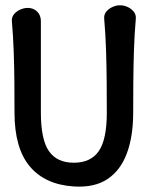

<svg xmlns="http://www.w3.org/2000/svg" viewBox="-20 -697 585 728"><path d="M85 -667Q107 -667 121 -653Q135 -639 135 -617Q135 -559 135 -501Q135 -443 135 -385.5Q135 -328 135 -270Q135 -168 165.5 -124Q196 -80 260 -80Q324 -80 354.5 -124Q385 -168 385 -270Q385 -328 384.5 -388.5Q384 -449 382 -509Q380 -569 375 -627Q374 -642 383 -653Q392 -664 406.5 -670.5Q421 -677 435 -677Q450 -677 464 -670.5Q478 -664 487 -653Q496 -642 495 -627Q490 -569 488 -509Q486 -449 485.5 -388.5Q485 -328 485 -270Q485 -180 461 -115.5Q437 -51 387.5 -18Q338 15 260 10Q151 3 93 -66Q35 -135 35 -270Q35 -328 34.5 -385.5Q34 -443 32 -501Q30 -559 25 -617Q24 -632 33 -643Q42 -654 56.5 -660.5Q71 -667 85 -667Z"/></svg>

Font: Winky Sans
Style: Regular
Weight: 400
Designer: Simon Atzbach
Foundry: typofactur
Version: Version 1.205